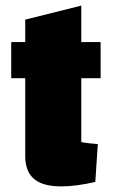

<svg xmlns="http://www.w3.org/2000/svg" viewBox="-20 -650 404 685"><path d="M199 15Q133 15 101.5 -11.5Q70 -38 70 -94V-580L270 -630V-143Q287 -140 301.5 -138.5Q316 -137 329 -136L320 -1Q286 7 255.5 11Q225 15 199 15ZM20 -371V-500H339V-371Z"/></svg>

Font: Changa ExtraBold
Style: Regular
Weight: 800
Designer: Eduardo Rodriguez Tunni
Foundry: Eduardo Rodriguez Tunni
Version: Version 3.002; ttfautohint (v1.8.2)